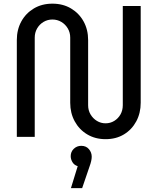

<svg xmlns="http://www.w3.org/2000/svg" viewBox="-20 -732 843 1027"><path d="M544.8 12.4Q489.2 12.4 446.4 -13.3Q403.6 -39 379.6 -83.1Q355.6 -127.2 355.6 -182.2V-530.8Q355.6 -558 342.6 -580Q329.6 -602 308 -614.8Q286.4 -627.6 260.4 -627.6Q234.4 -627.6 212.9 -614.8Q191.4 -602 178.6 -580Q165.8 -558 165.8 -530.8V0H70V-517.8Q70 -573.4 94 -617.2Q118 -661 161 -686.7Q204 -712.4 260.4 -712.4Q317 -712.4 360 -686.7Q403 -661 427.2 -617.2Q451.4 -573.4 451.4 -517.8V-169.2Q451.4 -141.6 464.4 -119.8Q477.4 -98 498.5 -85.2Q519.6 -72.4 544.8 -72.4Q570 -72.4 591 -85.2Q612 -98 624.4 -119.8Q636.8 -141.6 636.8 -169.2V-700H732.6V-182.2Q732.6 -127.2 709 -83.1Q685.4 -39 643.2 -13.3Q601 12.4 544.8 12.4ZM359.4 274.4 395.6 156.8Q377 151.2 367.6 135.6Q358.2 120 358.2 103.2Q358.2 79.6 374.8 63.8Q391.4 48 414.6 48Q440.6 48 455.6 65.7Q470.6 83.4 470.6 106.2Q470.6 127.2 459 158.4L419.4 274.4Z"/></svg>

Font: MuseoModerno Thin
Style: Regular
Weight: 100
Designer: Pablo Cosgaya, Héctor Gatti, Marcela Romero, and the Authors of The MuseoModerno Project.
Foundry: Omnibus-Type Team
Version: Version 1.003